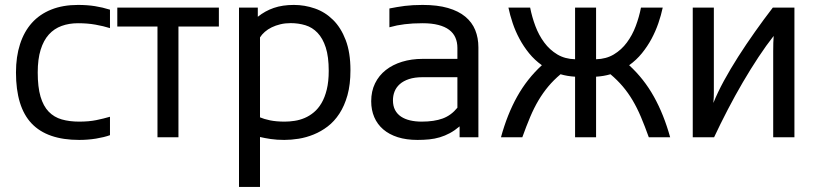

<svg xmlns="http://www.w3.org/2000/svg" viewBox="-20 -549 3264 768"><path d="M130.9 -259.3Q130.9 -200.7 142.1 -162.6Q153.3 -124.5 174.8 -102.3Q196.3 -80.1 227.1 -71.3Q257.8 -62.5 296.9 -62.5Q335.9 -62.5 365.5 -68.6Q395 -74.7 419.9 -82V-8.3Q397 0 364.3 5.4Q331.5 10.7 296.9 10.7Q168.9 10.7 106.4 -55.2Q43.9 -121.1 43.9 -259.3Q43.9 -322.3 60.1 -372.3Q76.2 -422.4 107.4 -457.3Q138.7 -492.2 185.1 -510.7Q231.4 -529.3 292 -529.3Q329.1 -529.3 359.9 -524.4Q390.6 -519.5 419.9 -510.3V-436.5Q393.6 -444.8 361.8 -450.4Q330.1 -456.1 292 -456.1Q256.3 -456.1 226.6 -445.3Q196.8 -434.6 175.5 -411.1Q154.3 -387.7 142.6 -350.1Q130.9 -312.5 130.9 -259.3Z M609.9 0V-442.9H449.2V-518.6H855.5V-442.9H693.8V0Z M1020 -79.6Q1035.6 -72.8 1060.3 -67.6Q1085 -62.5 1119.1 -62.5Q1138.2 -62.5 1158.7 -65.7Q1179.2 -68.8 1198.7 -77.1Q1218.3 -85.4 1235.6 -99.9Q1252.9 -114.3 1266.1 -136.7Q1279.3 -159.2 1287.1 -190.9Q1294.9 -222.7 1294.9 -265.6Q1294.9 -322.3 1283 -359.1Q1271 -396 1250.2 -417.7Q1229.5 -439.5 1201.7 -448Q1173.8 -456.5 1142.6 -456.5Q1120.6 -456.5 1101.6 -451.9Q1082.5 -447.3 1066.9 -439.7Q1051.3 -432.1 1039.3 -421.6Q1027.3 -411.1 1020 -399.4ZM1011.2 -518.6V-481.9Q1040.5 -505.4 1075.2 -517.3Q1109.9 -529.3 1155.3 -529.3Q1198.7 -529.3 1239.5 -515.1Q1280.3 -501 1312 -469.7Q1343.8 -438.5 1362.8 -388.7Q1381.8 -338.9 1381.8 -268.1Q1381.8 -210.9 1369.9 -168.2Q1357.9 -125.5 1337.6 -94.5Q1317.4 -63.5 1290.8 -43.2Q1264.2 -22.9 1234.6 -11Q1205.1 1 1174.8 5.9Q1144.5 10.7 1117.2 10.7Q1087.4 10.7 1063 7.1Q1038.6 3.4 1020 -1V198.7H936V-518.6Z M1818.4 -43.5Q1798.8 -26.9 1779.3 -16.4Q1759.8 -5.9 1739.3 0.2Q1718.8 6.3 1696.8 8.5Q1674.8 10.7 1649.9 10.7Q1605.5 10.7 1571 -0.2Q1536.6 -11.2 1512.9 -31.5Q1489.3 -51.8 1477.1 -80.3Q1464.8 -108.9 1464.8 -144Q1464.8 -184.1 1480.2 -215.6Q1495.6 -247.1 1523.2 -268.8Q1550.8 -290.5 1588.4 -302Q1626 -313.5 1670.4 -313.5H1809.6V-357.4Q1809.6 -380.4 1801.5 -398.7Q1793.5 -417 1776.6 -429.7Q1759.8 -442.4 1733.4 -449.2Q1707 -456.1 1670.4 -456.1Q1649.4 -456.1 1631.8 -455.1Q1614.3 -454.1 1598.6 -452.1Q1583 -450.2 1568.1 -447.3Q1553.2 -444.3 1537.6 -439.9V-515.1Q1553.2 -518.1 1568.4 -520.8Q1583.5 -523.4 1599.4 -525.4Q1615.2 -527.3 1632.6 -528.3Q1649.9 -529.3 1670.4 -529.3Q1729.5 -529.3 1771.7 -517.1Q1814 -504.9 1841.1 -482.4Q1868.2 -460 1880.9 -428.7Q1893.6 -397.5 1893.6 -359.4V0H1818.4ZM1809.6 -240.2H1670.4Q1638.7 -240.2 1616 -232.7Q1593.3 -225.1 1579.1 -212.4Q1564.9 -199.7 1558.3 -183.1Q1551.8 -166.5 1551.8 -147.9Q1551.8 -125 1560.3 -108.9Q1568.8 -92.8 1584.2 -82.5Q1599.6 -72.3 1620.6 -67.4Q1641.6 -62.5 1666.5 -62.5Q1716.8 -62.5 1750.7 -75Q1784.7 -87.4 1809.6 -118.2Z M2280.3 -242.2Q2264.6 -243.2 2250.2 -245.6Q2235.8 -248 2222.2 -252Q2194.3 -228.5 2173.1 -203.1Q2151.9 -177.7 2134 -147.7Q2116.2 -117.7 2100.8 -81.3Q2085.4 -44.9 2069.3 0H1983.9Q2008.8 -91.3 2048.6 -162.6Q2088.4 -233.9 2147.5 -288.1Q2118.7 -308.6 2096.4 -335.9Q2074.2 -363.3 2057.9 -393.8Q2041.5 -424.3 2030.8 -456.3Q2020 -488.3 2013.7 -518.6H2100.6Q2107.9 -481 2121.6 -444.6Q2135.3 -408.2 2157 -378.9Q2178.7 -349.6 2209.2 -331.3Q2239.7 -313 2280.3 -312V-518.6H2364.3V-312Q2404.8 -313 2435.3 -331.3Q2465.8 -349.6 2487.5 -378.9Q2509.3 -408.2 2522.9 -444.6Q2536.6 -481 2543.9 -518.6H2630.9Q2624.5 -488.3 2613.5 -456.3Q2602.5 -424.3 2586.2 -393.8Q2569.8 -363.3 2547.6 -335.9Q2525.4 -308.6 2496.6 -288.1Q2555.7 -233.9 2595.5 -162.6Q2635.3 -91.3 2660.6 0H2575.2Q2559.1 -44.9 2543.7 -81.3Q2528.3 -117.7 2510.5 -147.7Q2492.7 -177.7 2471.2 -203.1Q2449.7 -228.5 2421.9 -252Q2408.2 -248 2394 -245.6Q2379.9 -243.2 2364.3 -242.2V0H2280.3Z M2835.4 -518.6V-179.2Q2835.4 -169.4 2835 -158.9Q2834.5 -148.4 2833.5 -137.2Q2850.1 -178.7 2875.7 -225.8Q2901.4 -272.9 2932.9 -322.3Q2964.4 -371.6 2999.8 -421.6Q3035.2 -471.7 3071.3 -518.6H3157.7V0H3072.8V-343.8Q3072.8 -363.8 3073.2 -377.4Q3073.7 -391.1 3074.7 -405.3Q3045.4 -368.2 3013.9 -320.6Q2982.4 -272.9 2951.4 -220Q2920.4 -167 2891.1 -110.6Q2861.8 -54.2 2836.4 0H2751V-518.6Z"/></svg>

Font: Arian AMU
Style: Regular
Weight: 400
Designer: Ruben Hakobyan (Tarumian)
Foundry: Ruben Hakobyan (Tarumian)
Version: Version 4.003